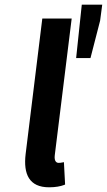

<svg xmlns="http://www.w3.org/2000/svg" viewBox="-20 -785 455 817"><path d="M189 12C216 12 237 8 253 2L257 0L252 -95L247 -94C238 -92 234 -92 229 -92C221 -92 210 -98 213 -124L285 -706H160L89 -129C79 -44 104 12 189 12ZM406 -697 415 -765H328L304 -538H365Z"/></svg>

Font: Falling Sky
Style: MedObl
Weight: 500
Designer: Paul D. Hunt
Foundry: Adobe Systems Incorporated
Version: Version 1.02